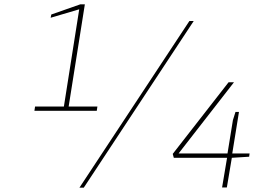

<svg xmlns="http://www.w3.org/2000/svg" viewBox="-20 -867 1185 887"><path d="M347 0 855 -770H875L367 0ZM1006 -1 1029 -138H783L778 -156L1036 -487H1061L805 -158H1031L1056 -312L1068 -350H1084L1053 -158H1133L1131 -143L1051 -138L1028 -1ZM272 -355 346 -824 214 -785 217 -800 351 -847H372L294 -355ZM139 -355 142 -375H430L427 -355Z"/></svg>

Font: Exo Thin Thin
Style: Italic
Weight: 250
Italic angle: -9°
Version: Version 2.000